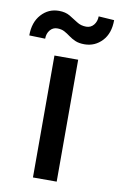

<svg xmlns="http://www.w3.org/2000/svg" viewBox="-121 -797 528 846"><g transform="rotate(10 142.5 -374.5)"><path d="M194.6 0H88.4V-545.5H194.6ZM35.2 -611.5 -36.2 -613.6Q-36.2 -672.6 -4.4 -707.7Q27.3 -742.9 74.2 -742.9Q103.3 -742.9 123.4 -731Q143.5 -719.1 161.8 -707Q180 -695 203.8 -695Q224.4 -695 237.2 -710.6Q250 -726.2 250.4 -749.3L320.3 -744.7Q320.3 -685.4 288.4 -651.5Q256.4 -617.5 209.9 -617.2Q184.7 -617.2 168.1 -624.5Q151.6 -631.7 138.8 -641.3Q126.1 -650.9 112.6 -658.2Q99.1 -665.5 80.3 -665.5Q60.7 -665.5 47.9 -650Q35.2 -634.6 35.2 -611.5Z"/></g></svg>

Font: Linik Sans Medium
Style: Regular
Weight: 500
Designer: Rasmus Andersson (font), Cristiano Sobral (main changes)
Foundry: rsms
Version: Version 3.018;June 1, 2022;FontCreator 14.0.0.2814 64-bit; t